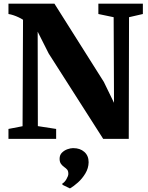

<svg xmlns="http://www.w3.org/2000/svg" viewBox="-20 -763 815 1055"><path d="M26.5 0V-54.5L104 -69.5L106.5 -654.5Q95 -662 81.5 -668.2Q68 -674.5 54 -679.2Q40 -684 26.5 -686V-743H279L550.5 -313L606.5 -198L604.5 -668.5L520.5 -686V-743H765V-686L689 -668.5L687.5 0H547L247.5 -469L187 -589L188 -70L288.5 -54.5V0ZM467 128.5Q466.5 161 449.2 189.8Q432 218.5 408.5 239.5Q385 260.5 365 272H363.5L323.5 252.5L322 246Q335 239 345.2 221.2Q355.5 203.5 355.5 192.5Q355.5 176.5 349 169Q342.5 161.5 333 155Q323.5 148.5 315.5 138Q307.5 127.5 307.5 109.5Q307.5 88.5 320.5 75.8Q333.5 63 350.5 57Q367.5 51 380 51H383.5Q420 51 443.5 71.8Q467 92.5 467 128.5Z"/></svg>

Font: Merriweather 48pt Black
Style: Regular
Weight: 900
Version: Version 2.100